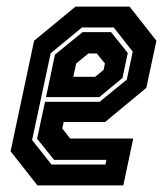

<svg xmlns="http://www.w3.org/2000/svg" viewBox="-20 -560 504 580"><path d="M371.5 -540 452.5 -437 422 -294.5 297.5 -191.5H172.5L168 -172L192 -141.5H382.5L352.5 0H93L12 -103L83 -437L208 -540ZM323.5 -477H227.5L133 -399L77 -137L135.5 -63H298.5L301.5 -77H143.5L92 -141L116 -252.5H281L363 -319.5L381 -404ZM315.5 -463 366 -400 350 -324.5 280 -266.5H119L146 -395L229.5 -463ZM272.5 -398.5H247L210 -368L201.5 -328H267.5L293 -349L297 -368Z"/></svg>

Font: Tourney Condensed Regular
Style: Bold Italic
Weight: 700
Width: 3
Italic angle: -12°
Designer: Tyler Finck
Foundry: Etcetera Type Co
Version: Version 1.010; ttfautohint (v1.8.3)